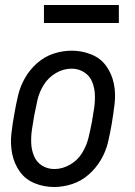

<svg xmlns="http://www.w3.org/2000/svg" viewBox="-20 -741 540 769"><path d="M156 -649V-721H456V-649ZM197 8Q156 8 119 -7Q82 -22 59.5 -53.5Q37 -85 29 -124Q21 -163 25.5 -204.5Q30 -246 38 -288Q44 -323 52.5 -359Q61 -395 80 -428.5Q99 -462 128.5 -488Q158 -514 194 -526Q230 -538 268 -538Q308 -538 345.5 -523Q383 -508 405.5 -476.5Q428 -445 436 -406Q444 -367 439 -325.5Q434 -284 427 -242Q421 -207 412.5 -171Q404 -135 384.5 -101.5Q365 -68 335.5 -42Q306 -16 269.5 -4Q233 8 197 8ZM198 -64Q230 -64 260.5 -81.5Q291 -99 309 -128.5Q327 -158 334.5 -189.5Q342 -221 348 -252L349 -257L350 -266L352 -275L353 -284L357 -307Q361 -335 360 -362Q359 -389 349 -413.5Q339 -438 316.5 -452Q294 -466 267 -466Q234 -466 204 -448.5Q174 -431 155.5 -401.5Q137 -372 130 -340.5Q123 -309 117 -278Q112 -250 108 -222.5Q104 -195 105 -168Q106 -141 116 -116.5Q126 -92 148 -78Q170 -64 198 -64Z"/></svg>

Font: Iosevka SS08
Style: Italic
Weight: 400
Italic angle: -10°
Monospace: yes
Designer: Belleve Invis
Foundry: Belleve Invis
Version: 2.1.0; ttfautohint (v1.8.2)